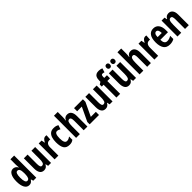

<svg xmlns="http://www.w3.org/2000/svg" viewBox="538 -2708 4661 4661"><g transform="rotate(-45 2868.0 -377.5)"><path d="M196 10Q118 10 76 -65Q34 -140 34 -274Q34 -407 75.5 -481.5Q117 -556 191 -556Q230 -556 262 -536.5Q294 -517 315 -476H320Q318 -506 315.5 -527Q313 -548 313 -569V-760H441V0H338L320 -60H313Q288 -24 262 -7Q236 10 196 10ZM235 -98Q275 -98 293.5 -136Q312 -174 313 -256V-288Q313 -370 294 -407.5Q275 -445 234 -445Q164 -445 164 -275Q164 -98 235 -98Z M948 -546V0H848L833 -70H826Q788 10 705 10Q632 10 596 -43Q560 -96 560 -191V-546H688V-228Q688 -166 700.5 -135.5Q713 -105 741 -105Q790 -105 805 -147Q820 -189 820 -268V-546Z M1311 -556Q1317 -556 1325.5 -555.5Q1334 -555 1346 -552L1337 -414Q1331 -417 1321.5 -418Q1312 -419 1310 -419Q1252 -419 1225 -381Q1198 -343 1199 -279V0H1070V-546H1169L1187 -457H1193Q1209 -495 1238.5 -525.5Q1268 -556 1311 -556Z M1581 10Q1475 10 1430 -58.5Q1385 -127 1385 -270Q1385 -354 1405 -418.5Q1425 -483 1469 -519.5Q1513 -556 1585 -556Q1635 -556 1666 -546.5Q1697 -537 1723 -521L1688 -416Q1661 -431 1639 -438.5Q1617 -446 1595 -446Q1554 -446 1535 -401Q1516 -356 1516 -270Q1516 -101 1599 -101Q1631 -101 1656.5 -112Q1682 -123 1711 -145V-31Q1681 -8 1650 1Q1619 10 1581 10Z M1937 -589Q1937 -564 1934 -532Q1931 -500 1927 -477H1935Q1967 -557 2053 -557Q2124 -557 2160.5 -506Q2197 -455 2197 -362V0H2069V-325Q2069 -385 2056 -413Q2043 -441 2015 -441Q1970 -441 1953.5 -398.5Q1937 -356 1937 -264V0H1808V-760H1937Z M2594 0H2273V-80L2443 -439H2283V-546H2587V-459L2421 -108H2594Z M3059 -546V0H2959L2944 -70H2937Q2899 10 2816 10Q2743 10 2707 -43Q2671 -96 2671 -191V-546H2799V-228Q2799 -166 2811.5 -135.5Q2824 -105 2852 -105Q2901 -105 2916 -147Q2931 -189 2931 -268V-546Z M3413 -440H3320V0H3192V-440H3129V-508L3189 -546V-586Q3189 -654 3207.5 -693Q3226 -732 3260 -748.5Q3294 -765 3342 -765Q3376 -765 3403 -759Q3430 -753 3453 -743L3421 -638Q3405 -644 3391 -647Q3377 -650 3360 -650Q3338 -650 3329.5 -633Q3321 -616 3320 -584V-546H3413Z M3866 -546V0H3766L3751 -70H3744Q3706 10 3623 10Q3550 10 3514 -43Q3478 -96 3478 -191V-546H3606V-228Q3606 -166 3618.5 -135.5Q3631 -105 3659 -105Q3708 -105 3723 -147Q3738 -189 3738 -268V-546ZM3531 -681Q3531 -713 3547.5 -730Q3564 -747 3590 -747Q3618 -747 3634.5 -729.5Q3651 -712 3651 -681Q3651 -650 3634.5 -632.5Q3618 -615 3590 -615Q3564 -615 3547.5 -632Q3531 -649 3531 -681ZM3693 -681Q3693 -713 3710 -730Q3727 -747 3754 -747Q3782 -747 3798.5 -729.5Q3815 -712 3815 -681Q3815 -650 3798.5 -632.5Q3782 -615 3754 -615Q3726 -615 3709.5 -632.5Q3693 -650 3693 -681Z M4116 -589Q4116 -564 4113 -532Q4110 -500 4106 -477H4114Q4146 -557 4232 -557Q4303 -557 4339.5 -506Q4376 -455 4376 -362V0H4248V-325Q4248 -385 4235 -413Q4222 -441 4194 -441Q4149 -441 4132.5 -398.5Q4116 -356 4116 -264V0H3987V-760H4116Z M4737 -556Q4743 -556 4751.5 -555.5Q4760 -555 4772 -552L4763 -414Q4757 -417 4747.5 -418Q4738 -419 4736 -419Q4678 -419 4651 -381Q4624 -343 4625 -279V0H4496V-546H4595L4613 -457H4619Q4635 -495 4664.5 -525.5Q4694 -556 4737 -556Z M5008 -555Q5100 -555 5149.5 -488.5Q5199 -422 5199 -310V-237H4937Q4938 -164 4963 -129Q4988 -94 5036 -94Q5072 -94 5104.5 -104.5Q5137 -115 5174 -138V-28Q5141 -8 5104 1Q5067 10 5027 10Q4912 10 4861.5 -65.5Q4811 -141 4811 -270Q4811 -409 4861 -482Q4911 -555 5008 -555ZM5007 -455Q4977 -455 4957.5 -426.5Q4938 -398 4937 -330H5079Q5079 -388 5061 -421.5Q5043 -455 5007 -455Z M5533 -556Q5600 -556 5638.5 -506.5Q5677 -457 5677 -362V0H5548V-325Q5548 -383 5536 -412.5Q5524 -442 5492 -442Q5450 -442 5433.5 -402Q5417 -362 5417 -264V0H5288V-546H5390L5403 -479H5413Q5431 -521 5463.5 -538.5Q5496 -556 5533 -556Z"/></g></svg>

Font: Noto Sans Telugu ExtraCondensed
Style: Bold
Weight: 700
Width: 2
Designer: Jelle Bosma - Monotype Design Team
Foundry: Monotype Imaging Inc.
Version: Version 2.005; ttfautohint (v1.8.4.7-5d5b)